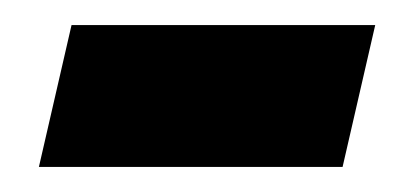

<svg xmlns="http://www.w3.org/2000/svg" viewBox="-20 -349 329 153"><path d="M11 -216 37 -329H279L253 -216Z"/></svg>

Font: Noto Serif SemiCondensed ExtraBold
Style: Italic
Weight: 800
Width: 4
Italic angle: -12°
Designer: Monotype Design Team
Foundry: Monotype Imaging Inc.
Version: Version 2.014; ttfautohint (v1.8.4.7-5d5b)